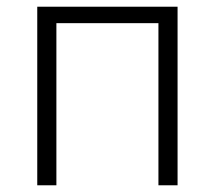

<svg xmlns="http://www.w3.org/2000/svg" viewBox="-20 -552 640 572"><path d="M148 0V-483H452V0H509V-532H91V0Z"/></svg>

Font: Noto Sans Mono UI Light
Style: Regular
Weight: 300
Designer: Monotype Design team
Foundry: Monotype Imaging Inc.
Version: 1.000